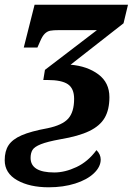

<svg xmlns="http://www.w3.org/2000/svg" viewBox="-36 -556 564 816"><path d="M-16 125Q-16 86 0.5 61Q17 36 56 19Q95 2 166 -11Q229 -24 254 -52Q279 -80 279 -136Q279 -180 252.5 -198Q226 -216 166 -216H148L155 -259L376 -428H217Q190 -428 177.5 -425.5Q165 -423 154.5 -413Q144 -403 134 -379L123 -354H65L111 -536H508L489 -457L264 -281Q335 -275 382 -240Q429 -205 429 -143Q429 -90 409 -55.5Q389 -21 343.5 1Q298 23 220 36Q165 46 137.5 57Q110 68 102 81.5Q94 95 94 115Q94 177 195 177Q240 177 289 154Q338 131 374 82Q392 100 392 122Q392 153 363 180.5Q334 208 283.5 224Q233 240 171 240Q90 240 37 210Q-16 180 -16 125Z"/></svg>

Font: Noto Serif CondExtraBold
Style: Italic
Weight: 800
Width: 3
Italic angle: -12°
Designer: Monotype Design Team
Foundry: Monotype Imaging Inc.
Version: Version 1.001